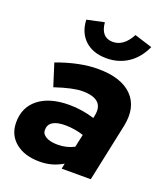

<svg xmlns="http://www.w3.org/2000/svg" viewBox="-142 -870 844 973"><g transform="rotate(20 280.5 -383.5)"><path d="M185 5Q103 5 54.5 -35Q6 -75 6 -142Q6 -224 65.5 -270.5Q125 -317 231 -317Q265 -317 299.5 -311.5Q334 -306 366 -296L369 -311Q388 -405 268 -405Q218 -405 122 -373L84 -493Q206 -538 304 -538Q430 -538 489 -478Q548 -418 526 -312L460 0H303L309 -29Q278 -11 248 -3Q218 5 185 5ZM242 -107Q290 -107 330 -128L345 -197Q295 -213 246 -213Q156 -213 156 -155Q156 -133 179 -120Q202 -107 242 -107ZM324 -603Q251 -603 208 -643Q165 -683 162 -752L255 -772Q262 -692 326 -692Q385 -692 423 -764L519 -734Q490 -670 439.5 -636.5Q389 -603 324 -603Z"/></g></svg>

Font: Red Hat Display Black
Style: Italic
Weight: 900
Italic angle: -12°
Designer: Pentagram, MCKL
Foundry: Pentagram, MCKL
Version: Version 1.023; ttfautohint (v1.8.3)